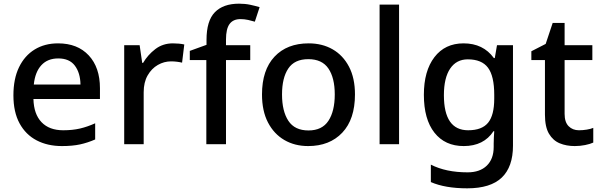

<svg xmlns="http://www.w3.org/2000/svg" viewBox="-20 -785 3273 1045"><path d="M296 -549Q402 -549 463 -483.5Q524 -418 524 -305V-246H162Q164 -164 206 -120Q248 -76 324 -76Q375 -76 415.5 -85.5Q456 -95 498 -114V-26Q457 -8 415.5 1Q374 10 317 10Q239 10 179.5 -21Q120 -52 86.5 -113.5Q53 -175 53 -266Q53 -356 83.5 -419Q114 -482 168.5 -515.5Q223 -549 296 -549ZM297 -467Q239 -467 205 -430Q171 -393 164 -325H418Q417 -388 387.5 -427.5Q358 -467 297 -467Z M921 -549Q955 -549 983 -543L971 -444Q959 -447 943 -449Q927 -451 911 -451Q873 -451 839 -431.5Q805 -412 783.5 -374.5Q762 -337 762 -283V0H656V-539H740L754 -443H759Q784 -486 825 -517.5Q866 -549 921 -549Z M1342 -458H1210V0H1103V-458H1013V-508L1104 -541V-568Q1104 -672 1149.5 -718.5Q1195 -765 1281 -765Q1314 -765 1342 -759Q1370 -753 1393 -746L1367 -667Q1351 -672 1330.5 -676.5Q1310 -681 1289 -681Q1249 -681 1229.5 -654.5Q1210 -628 1210 -570V-539H1342Z M1912 -271Q1912 -136 1843 -63Q1774 10 1657 10Q1584 10 1527.5 -23Q1471 -56 1438.5 -118.5Q1406 -181 1406 -271Q1406 -404 1474 -476.5Q1542 -549 1660 -549Q1734 -549 1790.5 -516.5Q1847 -484 1879.5 -422Q1912 -360 1912 -271ZM1515 -271Q1515 -180 1549.5 -127.5Q1584 -75 1659 -75Q1733 -75 1767.5 -127.5Q1802 -180 1802 -271Q1802 -361 1767.5 -412Q1733 -463 1658 -463Q1583 -463 1549 -412Q1515 -361 1515 -271Z M2152 0H2046V-760H2152Z M2503 -549Q2610 -549 2668 -469H2673L2685 -539H2772V8Q2772 123 2711 181.5Q2650 240 2523 240Q2403 240 2325 206V111Q2366 132 2416 142.5Q2466 153 2525 153Q2592 153 2629.5 116.5Q2667 80 2667 15V-4Q2667 -16 2668 -38Q2669 -60 2670 -71H2666Q2613 10 2504 10Q2402 10 2344.5 -63Q2287 -136 2287 -269Q2287 -399 2344.5 -474Q2402 -549 2503 -549ZM2526 -462Q2464 -462 2430 -411.5Q2396 -361 2396 -267Q2396 -76 2528 -76Q2603 -76 2636.5 -117Q2670 -158 2670 -248V-269Q2670 -371 2636 -416.5Q2602 -462 2526 -462Z M3131 -76Q3152 -76 3173.5 -79.5Q3195 -83 3209 -89V-9Q3192 -1 3164.5 4.5Q3137 10 3108 10Q3063 10 3026.5 -5Q2990 -20 2968 -57Q2946 -94 2946 -161V-458H2872V-506L2950 -546L2988 -660H3053V-539H3204V-458H3053V-165Q3053 -120 3075 -98Q3097 -76 3131 -76Z"/></svg>

Font: Noto Sans Myanmar UI Medium
Style: Regular
Weight: 500
Designer: Monotype Design Team
Foundry: Monotype Imaging Inc.
Version: Version 2.103; ttfautohint (v1.8.4.7-5d5b)